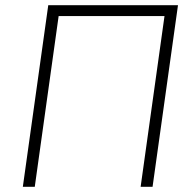

<svg xmlns="http://www.w3.org/2000/svg" viewBox="-20 -720 740 740"><path d="M614 -658H206L114 0H68L166 -700H666L568 0H522Z"/></svg>

Font: Retni Sans Light
Style: Italic
Weight: 300
Italic angle: -8°
Designer: Vitaly Kuzmin
Foundry: ParaType Ltd.
Version: Version 1.00;June 10, 2019;FontCreator 11.5.0.2425 64-bit; t